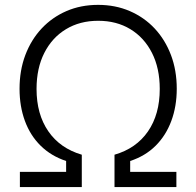

<svg xmlns="http://www.w3.org/2000/svg" viewBox="-20 -757 794 777"><path d="M60.5 0V-61.5H247.6V-105.5Q187 -125.5 144.8 -167Q102.5 -208.5 80.8 -267.6Q59.1 -326.7 59.1 -397.5Q59.1 -472.2 82.5 -534.2Q106 -596.2 148.4 -641.6Q190.9 -687 249 -712.2Q307.1 -737.3 377 -737.3Q446.8 -737.3 505.1 -712.2Q563.5 -687 606 -641.6Q648.4 -596.2 671.9 -534.2Q695.3 -472.2 695.3 -397.9Q695.3 -326.7 673.3 -267.6Q651.4 -208.5 609.6 -167Q567.9 -125.5 506.8 -105.5V-61.5H693.8V0H443.4V-130.9Q531.2 -156.2 578.9 -225.3Q626.5 -294.4 626.5 -397Q626.5 -481 595 -543Q563.5 -605 507.6 -638.9Q451.7 -672.9 377.4 -672.9Q303.2 -672.9 247.1 -638.9Q190.9 -605 159.4 -543Q127.9 -481 127.9 -397Q127.9 -294.9 175.5 -225.8Q223.1 -156.7 311 -130.9V0Z"/></svg>

Font: Inter 18pt Light
Style: Regular
Weight: 300
Designer: Rasmus Andersson
Foundry: rsms
Version: Version 4.001;git-66647c0bb